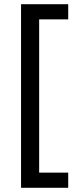

<svg xmlns="http://www.w3.org/2000/svg" viewBox="-20 -734 369 912"><path d="M304 158H80V-714H304V-642H166V86H304Z"/></svg>

Font: Noto Sans Tamil Supplement
Style: Regular
Weight: 400
Designer: Ek Type
Foundry: Ek Type
Version: Version 2.001; ttfautohint (v1.8.4.7-5d5b)